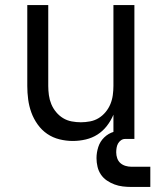

<svg xmlns="http://www.w3.org/2000/svg" viewBox="-20 -550 640 760"><path d="M268 8Q242 8 215.5 1.5Q189 -5 167 -20Q145 -35 129 -57.5Q113 -80 104 -105Q95 -130 91.5 -156.5Q88 -183 88 -210V-530H171V-210Q171 -192 173.5 -173.5Q176 -155 183 -138Q190 -121 202 -106.5Q214 -92 229.5 -82.5Q245 -73 263.5 -69.5Q282 -66 300 -66Q318 -66 336.5 -69.5Q355 -73 370.5 -82.5Q386 -92 398 -106.5Q410 -121 417 -138Q424 -155 426.5 -173.5Q429 -192 429 -210V-530H512V0H429V-96Q419 -72 403 -51.5Q387 -31 366 -17.5Q345 -4 319.5 2Q294 8 268 8ZM500 190Q483 190 466 188Q449 186 433 180Q417 174 403 164.5Q389 155 379.5 141Q370 127 366 110Q362 93 362 76Q362 54 369 32Q376 10 392.5 -6Q409 -22 431 -28.5Q453 -35 475 -35V0Q466 0 458.5 5.5Q451 11 447 18.5Q443 26 441.5 35Q440 44 440 53Q440 65 444 76.5Q448 88 456.5 95.5Q465 103 476.5 106.5Q488 110 500 110H575V190Z"/></svg>

Font: Iosevka Mono
Style: Regular
Weight: 400
Designer: Belleve Invis
Foundry: Belleve Invis
Version: Version 11.1.1